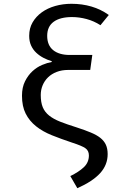

<svg xmlns="http://www.w3.org/2000/svg" viewBox="-20 -770 640 1013"><path d="M96 -265Q96 -309 112 -341Q128 -373 151.5 -394.5Q175 -416 202.5 -427.5Q230 -439 253 -443V-447Q230 -454 209 -465Q188 -476 171 -492Q154 -508 144 -530Q134 -552 134 -581Q134 -621 152 -652Q170 -683 200.5 -705Q231 -727 271.5 -738.5Q312 -750 357 -750Q413 -750 462.5 -735.5Q512 -721 554 -691L510 -637Q476 -659 437 -669.5Q398 -680 360 -680Q297 -680 263 -655Q229 -630 229 -581Q229 -531 260.5 -505.5Q292 -480 348 -480H467L456 -401H340Q306 -401 279 -390.5Q252 -380 233.5 -362Q215 -344 205 -320Q195 -296 195 -269Q195 -230 205.5 -204.5Q216 -179 239 -160.5Q262 -142 297.5 -128Q333 -114 384 -98Q427 -84 458.5 -71Q490 -58 509.5 -42.5Q529 -27 538.5 -6.5Q548 14 548 43Q548 100 508.5 143.5Q469 187 388 223L351 159Q396 137 422.5 112Q449 87 449 50Q449 25 430.5 12Q412 -1 359 -18Q302 -37 253.5 -56.5Q205 -76 170 -104Q135 -132 115.5 -170.5Q96 -209 96 -265Z"/></svg>

Font: Wlorlttqgufhjawjgtejqphaquk
Style: Regular
Weight: 400
Monospace: yes
Designer: Carrois Corporate & Edenspiekermann
Foundry: Carrois Corporate GbR & Edenspiekermann AG
Version: Version 2.001